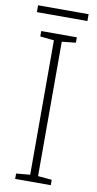

<svg xmlns="http://www.w3.org/2000/svg" viewBox="-93 -872 459 913"><g transform="rotate(10 136.0 -416.0)"><path d="M222 0H50V-26L117 -32V-681L50 -688V-714H222V-688L155 -681V-32L222 -26ZM258 -832V-799H14V-832Z"/></g></svg>

Font: Noto Sans Khmer UI SemiCondensed ExtraLight
Style: Regular
Weight: 200
Width: 4
Designer: Danh Hong and the Monotype Design Team
Foundry: Monotype Imaging Inc.
Version: Version 2.002; ttfautohint (v1.8.4.7-5d5b)